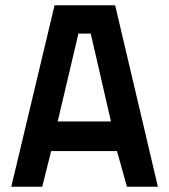

<svg xmlns="http://www.w3.org/2000/svg" viewBox="-20 -712 645 732"><path d="M23 0 188 -692H419L582 0H464L426 -136H175L141 0ZM279 -584 200 -249H403L326 -584Z"/></svg>

Font: TypoPRO Titillium Text
Style: 800 wt
Weight: 800
Designer: Accademia di Belle Arti di Urbino and others
Foundry: Accademia di Belle Arti di Urbino and others.
Version: Version 25.000